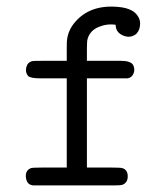

<svg xmlns="http://www.w3.org/2000/svg" viewBox="-20 -600 500 581"><path d="M182 -416V-456Q182 -476 183 -481Q187 -510 207 -533Q253 -587 338 -579Q385 -575 399 -548Q404 -539 404 -529Q404 -510 393 -498Q375 -483 352.5 -492.5Q330 -502 330 -525Q303 -529 277.5 -518Q252 -507 245 -482Q243 -476 243 -454V-416H345Q376 -416 383 -403Q389 -391 384.5 -378.5Q380 -366 367 -363Q364 -363 351 -363H243V-93H316Q346 -93 351 -91Q366 -86 366.5 -67.5Q367 -49 353 -42Q349 -39 327 -39H103H80Q61 -41 58.5 -62.5Q56 -84 73 -91Q77 -93 108 -93H182V-363H100Q73 -363 65 -370Q56 -381 59.5 -396Q63 -411 77 -415Q80 -416 112 -416Z"/></svg>

Font: cwTeXFangSong
Style: Medium
Weight: 500
Version: Version 1.17